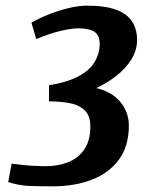

<svg xmlns="http://www.w3.org/2000/svg" viewBox="-20 -649 550 678"><path d="M165 9Q116 9 81.5 7.5Q47 6 9 -6L21 -71Q65 -65 96.5 -63.5Q128 -62 140 -62Q184 -62 220 -76Q256 -90 277.5 -121Q299 -152 299 -202Q299 -242 277.5 -261Q256 -280 222.5 -285.5Q189 -291 153 -291V-348Q220 -359 259 -380.5Q298 -402 315 -431.5Q332 -461 332 -493Q332 -525 313 -537Q294 -549 256 -549Q235 -549 196.5 -540.5Q158 -532 108 -511L91 -569Q119 -585 153 -598.5Q187 -612 222.5 -620.5Q258 -629 288 -629Q352 -629 390.5 -614.5Q429 -600 446.5 -573Q464 -546 464 -508Q464 -471 443.5 -438.5Q423 -406 390 -380.5Q357 -355 320 -338Q375 -325 405 -289Q435 -253 435 -205Q435 -133 400 -85.5Q365 -38 304.5 -14.5Q244 9 165 9Z"/></svg>

Font: Manuale
Style: Italic
Weight: 400
Italic angle: -11°
Designer: Eduardo Tunni / Pablo Cosgaya
Foundry: Eduardo Tunni / Pablo Cosgaya
Version: Version 1.002